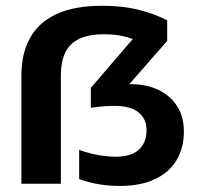

<svg xmlns="http://www.w3.org/2000/svg" viewBox="-20 -622 674 650"><path d="M546 -553V-483.5L380 -294L372.5 -333Q385 -335.5 396.8 -336.2Q408.5 -337 422 -337Q475 -337 515.5 -318Q556 -299 579.2 -263.2Q602.5 -227.5 602.5 -176.5Q602.5 -121 577.5 -79.5Q552.5 -38 504 -15.2Q455.5 7.5 385 7.5Q347.5 7.5 313.2 1.5Q279 -4.5 248 -15.5V-114.5Q268.5 -107 290.2 -101.8Q312 -96.5 332.8 -94Q353.5 -91.5 371.5 -91.5Q424 -91.5 450 -115.2Q476 -139 476 -181Q476 -220.5 448.5 -242Q421 -263.5 368.5 -263.5Q348.5 -263.5 329.2 -262Q310 -260.5 287.5 -257V-324.5L464 -530L454.5 -478Q428 -492.5 398.5 -499.2Q369 -506 332 -506Q279 -506 246.8 -489.8Q214.5 -473.5 200.2 -442.5Q186 -411.5 186 -367.5V0H52.5V-367Q52.5 -441 81.8 -493.8Q111 -546.5 171.8 -574.5Q232.5 -602.5 326 -602.5Q396 -602.5 451.5 -588.2Q507 -574 546 -553Z"/></svg>

Font: Encode Sans SC SemiBold
Style: Regular
Weight: 600
Version: Version 3.002